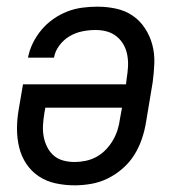

<svg xmlns="http://www.w3.org/2000/svg" viewBox="-20 -548 540 576"><path d="M204 8Q175 8 147 2Q119 -4 96.5 -19Q74 -34 59 -56.5Q44 -79 37.5 -106Q31 -133 31 -161.5Q31 -190 36 -219L49 -295H358L360 -312Q363 -330 364 -347.5Q365 -365 362 -382Q359 -399 351 -413.5Q343 -428 330 -438.5Q317 -449 301 -453.5Q285 -458 267 -458Q247 -458 227 -454Q207 -450 189 -439.5Q171 -429 158 -411.5Q145 -394 142 -375H64Q68 -397 78.5 -418.5Q89 -440 104.5 -458.5Q120 -477 140 -491Q160 -505 182 -513.5Q204 -522 227 -525Q250 -528 272 -528Q301 -528 328.5 -522Q356 -516 378 -501Q400 -486 415 -463Q430 -440 437 -413.5Q444 -387 443 -358.5Q442 -330 438 -301L418 -181Q414 -156 405.5 -131Q397 -106 383 -83.5Q369 -61 348.5 -43Q328 -25 304 -13Q280 -1 254 3.5Q228 8 204 8ZM204 -62Q220 -62 237 -65.5Q254 -69 269.5 -77.5Q285 -86 297.5 -99Q310 -112 319 -127.5Q328 -143 333 -159.5Q338 -176 340 -192L346 -225H116L113 -208Q110 -190 109 -172.5Q108 -155 111 -138.5Q114 -122 121.5 -107Q129 -92 141 -81.5Q153 -71 169.5 -66.5Q186 -62 204 -62Z"/></svg>

Font: Iosevka Term Curly Oblique
Style: Regular
Weight: 400
Italic angle: -9°
Designer: Belleve Invis
Foundry: Belleve Invis
Version: Version 32.3.0